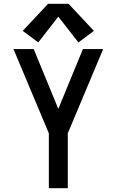

<svg xmlns="http://www.w3.org/2000/svg" viewBox="-20 -994 616 1014"><path d="M238 0H338V-290L525 -735H418L288 -419L158 -735H51L238 -290ZM182 -770 288 -906 394 -770 476 -831 342 -974H234L100 -831Z"/></svg>

Font: Iosevka Sparkle Medium
Style: Regular
Weight: 500
Designer: Belleve Invis
Foundry: Belleve Invis
Version: Version 4.5.0; ttfautohint (v1.8.3)